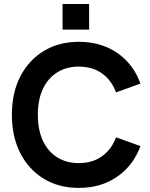

<svg xmlns="http://www.w3.org/2000/svg" viewBox="-20 -921 749 957"><path d="M372.6 15.6Q273.6 15.6 198.4 -30Q123.2 -75.6 81.2 -157.7Q39.2 -239.8 39.2 -349Q39.2 -458.2 81.2 -539.8Q123.2 -621.4 198.4 -667Q273.6 -712.6 372.6 -712.6Q483.6 -712.6 564.2 -657.3Q644.8 -602 680 -504.6L558.4 -460.4Q536 -521.2 488.3 -555.1Q440.6 -589 372.6 -589Q310.6 -589 264.5 -559.8Q218.4 -530.6 193.5 -477.2Q168.6 -423.8 168.6 -349Q168.6 -274.2 193.5 -220.3Q218.4 -166.4 264.5 -137.2Q310.6 -108 372.6 -108Q440.6 -108 488.3 -142.1Q536 -176.2 558.4 -236.6L680 -192.8Q644.8 -96.4 564.2 -40.4Q483.6 15.6 372.6 15.6ZM291.8 -773.4V-901H424.2V-773.4Z"/></svg>

Font: Hanken Grotesk
Style: Regular
Weight: 400
Designer: Alfredo Marco Pradil
Foundry: Hanken Design Co.
Version: Version 3.013